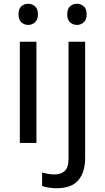

<svg xmlns="http://www.w3.org/2000/svg" viewBox="-20 -757 556 1017"><path d="M130 -737Q150 -737 165.5 -723.5Q181 -710 181 -681Q181 -653 165.5 -639Q150 -625 130 -625Q108 -625 93 -639Q78 -653 78 -681Q78 -710 93 -723.5Q108 -737 130 -737ZM173 -536V0H85V-536ZM336 -681Q336 -710 351 -723.5Q366 -737 388 -737Q408 -737 423.5 -723.5Q439 -710 439 -681Q439 -653 423.5 -639Q408 -625 388 -625Q366 -625 351 -639Q336 -653 336 -681ZM280 240Q255 240 236 236.5Q217 233 203 228V157Q218 161 234 164Q250 167 269 167Q301 167 322 149.5Q343 132 343 83V-536H431V80Q431 155 395 197.5Q359 240 280 240Z"/></svg>

Font: Noto Sans Syriac Eastern
Style: Regular
Weight: 400
Designer: Patrick Giasson and the Monotype Design Team
Foundry: Monotype Imaging Inc.
Version: Version 3.001; ttfautohint (v1.8.4.7-5d5b)